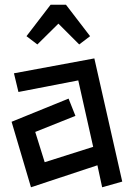

<svg xmlns="http://www.w3.org/2000/svg" viewBox="-20 -768 554 812"><path d="M227 -668 138 -580 92 -615 194 -748H259L361 -615L315 -580ZM392 -69 111 24 29 -253 270 -351 299 -278 129 -210 169 -82 374 -147 311 -428 58 -379 39 -458 379 -521 497 0 412 24Z"/></svg>

Font: Stick
Style: Regular
Weight: 400
Designer: Fontworks Inc.
Foundry: Fontworks Inc.
Version: Version 1.100